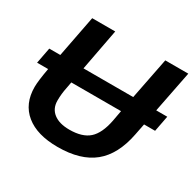

<svg xmlns="http://www.w3.org/2000/svg" viewBox="-151 -859 1063 1040"><g transform="rotate(30 380.5 -339.0)"><path d="M4 -330 23 -429H92L142 -688H286L237 -429H548L599 -688H743L692 -429H761L742 -330H673L659 -259Q632 -121 551.5 -55.5Q471 10 328 10Q199 10 128.5 -47.5Q58 -105 58 -210Q58 -246 73 -330ZM336 -103Q417 -103 458.5 -140Q500 -177 517 -264L529 -330H218L211 -292Q202 -250 202 -208Q202 -158 237.5 -130.5Q273 -103 336 -103Z"/></g></svg>

Font: Libra Sans
Style: Bold Italic
Weight: 700
Italic angle: -12°
Foundry: Context Ltd
Version: Version 1.002